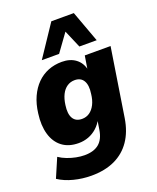

<svg xmlns="http://www.w3.org/2000/svg" viewBox="-170 -857 935 1147"><g transform="rotate(-20 297.5 -283.5)"><path d="M210 191Q153 191 98.5 177Q44 163 3 136L55 15Q77 30 104.5 40.5Q132 51 160 56.5Q188 62 213 62Q272 62 305 34.5Q338 7 347 -51L357 -115L361 -114Q346 -84 321.5 -62Q297 -40 267.5 -29Q238 -18 205 -18Q142 -18 101 -49Q60 -80 43.5 -136.5Q27 -193 37 -267Q44 -325 64.5 -370Q85 -415 116 -446Q147 -477 187 -493Q227 -509 274 -509Q327 -509 361.5 -483Q396 -457 406 -411H403L417 -498H581L513 -64Q500 18 461 75Q422 132 359 161.5Q296 191 210 191ZM273 -147Q300 -147 321 -161.5Q342 -176 356 -203.5Q370 -231 374 -269Q382 -322 365 -351Q348 -380 309 -380Q282 -380 260.5 -365.5Q239 -351 225.5 -324Q212 -297 207 -259Q199 -205 216 -176Q233 -147 273 -147ZM166 -559 299 -758H442L515 -559H405L357 -671L276 -559Z"/></g></svg>

Font: Nunito Sans 10pt SemiCondensed Black
Style: Italic
Weight: 900
Width: 4
Italic angle: -9°
Designer: Vernon Adams
Foundry: Vernon Adams
Version: Version 3.101;gftools[0.9.27]